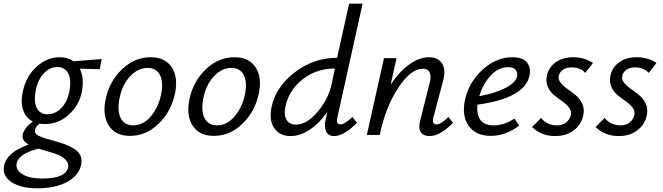

<svg xmlns="http://www.w3.org/2000/svg" viewBox="-78 -731 3589 1040"><path d="M473 -411 462 -356 354 -359Q379 -310 366 -237Q353 -165 297 -112Q241 -59 164 -59Q154 -59 136 -61Q116 -47 112 -28Q110 -17 115 -8.5Q120 0 138 7.5Q156 15 166.5 18.5Q177 22 208 30Q213 31 215 32Q251 42 274 50.5Q297 59 322 74Q347 89 357 110.5Q367 132 362 160Q349 220 285.5 254.5Q222 289 125 289Q35 289 -16 255Q-67 221 -56 166Q-40 93 77 52Q38 30 45 -2Q51 -35 99 -73Q61 -93 47 -135.5Q33 -178 45 -233Q64 -321 121.5 -371Q179 -421 245 -421Q290 -421 319 -399ZM299 -243Q309 -300 291 -334Q273 -368 233 -368Q191 -368 158 -332Q125 -296 115 -237Q104 -179 121.5 -145.5Q139 -112 179 -112Q222 -112 255.5 -147Q289 -182 299 -243ZM291 177Q296 153 277.5 134.5Q259 116 237 107.5Q215 99 174 87Q148 80 131 74Q25 101 13 151Q4 188 42.5 212Q81 236 150 236Q277 236 291 177Z M626 5Q547 5 511.5 -50.5Q476 -106 494 -192Q514 -290 582.5 -355.5Q651 -421 738 -421Q816 -421 852 -367Q888 -313 870 -225Q850 -128 782 -61.5Q714 5 626 5ZM644 -52Q698 -52 739.5 -101.5Q781 -151 795 -221Q808 -284 789 -323.5Q770 -363 721 -363Q669 -363 626.5 -317.5Q584 -272 569 -197Q556 -130 576 -91Q596 -52 644 -52Z M1080 5Q1001 5 965.5 -50.5Q930 -106 948 -192Q968 -290 1036.5 -355.5Q1105 -421 1192 -421Q1270 -421 1306 -367Q1342 -313 1324 -225Q1304 -128 1236 -61.5Q1168 5 1080 5ZM1098 -52Q1152 -52 1193.5 -101.5Q1235 -151 1249 -221Q1262 -284 1243 -323.5Q1224 -363 1175 -363Q1123 -363 1080.5 -317.5Q1038 -272 1023 -197Q1010 -130 1030 -91Q1050 -52 1098 -52Z M1766 -57Q1788 -57 1831 -97L1856 -66Q1785 6 1731 6Q1700 6 1688.5 -18.5Q1677 -43 1686 -84L1695 -125Q1654 -65 1601 -29.5Q1548 6 1496 6Q1438 6 1408.5 -35.5Q1379 -77 1392 -147Q1414 -259 1517.5 -338.5Q1621 -418 1748 -418L1813 -711H1886L1750 -97Q1740 -57 1766 -57ZM1524 -56Q1584 -56 1643 -126Q1702 -196 1719 -278L1736 -360Q1634 -360 1558.5 -299Q1483 -238 1467 -147Q1459 -107 1474.5 -81.5Q1490 -56 1524 -56Z M2351 -97 2376 -66Q2306 6 2248 6Q2216 6 2201.5 -15Q2187 -36 2198 -77L2249 -281Q2259 -314 2250 -336.5Q2241 -359 2213 -359Q2147 -359 2078.5 -254.5Q2010 -150 1979 0H1909L2002 -416H2070L2038 -272Q2085 -344 2139.5 -382.5Q2194 -421 2246 -421Q2294 -421 2316.5 -387Q2339 -353 2321 -289L2270 -97Q2259 -57 2287 -57Q2309 -57 2351 -97Z M2698 -421Q2754 -421 2776.5 -392.5Q2799 -364 2790 -321Q2764 -199 2508 -164Q2498 -52 2596 -52Q2656 -52 2708 -89L2734 -51Q2662 5 2580 5Q2499 5 2460.5 -49.5Q2422 -104 2441 -192Q2462 -286 2536 -353.5Q2610 -421 2698 -421ZM2723 -318Q2727 -335 2716.5 -351Q2706 -367 2674 -367Q2621 -367 2579 -321Q2537 -275 2518 -210Q2605 -226 2660.5 -255Q2716 -284 2723 -318Z M2929 6Q2855 6 2804 -43L2853 -92Q2885 -52 2940 -52Q2969 -52 2988.5 -67.5Q3008 -83 3014 -107Q3019 -129 3004.5 -148Q2990 -167 2967.5 -182.5Q2945 -198 2923 -216Q2901 -234 2889 -261.5Q2877 -289 2885 -324Q2896 -369 2934 -395Q2972 -421 3027 -421Q3087 -421 3134 -390L3092 -336Q3067 -366 3018 -366Q2989 -366 2971 -353Q2953 -340 2949 -321Q2944 -301 2958.5 -283Q2973 -265 2996 -249Q3019 -233 3041.5 -214.5Q3064 -196 3076.5 -167.5Q3089 -139 3081 -104Q3070 -55 3029.5 -24.5Q2989 6 2929 6Z M3273 6Q3199 6 3148 -43L3197 -92Q3229 -52 3284 -52Q3313 -52 3332.5 -67.5Q3352 -83 3358 -107Q3363 -129 3348.5 -148Q3334 -167 3311.5 -182.5Q3289 -198 3267 -216Q3245 -234 3233 -261.5Q3221 -289 3229 -324Q3240 -369 3278 -395Q3316 -421 3371 -421Q3431 -421 3478 -390L3436 -336Q3411 -366 3362 -366Q3333 -366 3315 -353Q3297 -340 3293 -321Q3288 -301 3302.5 -283Q3317 -265 3340 -249Q3363 -233 3385.5 -214.5Q3408 -196 3420.5 -167.5Q3433 -139 3425 -104Q3414 -55 3373.5 -24.5Q3333 6 3273 6Z"/></svg>

Font: EauTest Medium
Style: Italic
Weight: 500
Italic angle: -12°
Designer: Christian Thalmann (Catharsis Fonts)
Version: Version 0.001;PS 000.001;hotconv 1.0.88;makeotf.lib2.5.64775